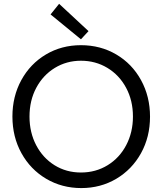

<svg xmlns="http://www.w3.org/2000/svg" viewBox="-20 -960 836 988"><path d="M43.9 -360.4Q43.9 -463.9 89.8 -547.9Q135.7 -631.8 216.3 -679.7Q296.9 -727.5 396.5 -727.5Q497.1 -727.5 578.4 -679.7Q659.7 -631.8 705.8 -547.6Q752 -463.4 752 -359.4Q752 -255.4 705.6 -171.6Q659.2 -87.9 578.4 -40Q497.6 7.8 398.4 7.8Q298.8 7.8 217.8 -40Q136.7 -87.9 90.3 -171.9Q43.9 -255.9 43.9 -360.4ZM664.1 -360.4Q664.1 -442.9 628.9 -508.3Q593.8 -573.7 532.7 -610.6Q471.7 -647.5 396.5 -647.5Q322.8 -647.5 262.2 -610.6Q201.7 -573.7 166.7 -508.3Q131.8 -442.9 131.8 -360.4Q131.8 -278.3 166.3 -212.6Q200.7 -147 261 -109.6Q321.3 -72.3 396.5 -72.3Q472.7 -72.3 533.9 -109.9Q595.2 -147.5 629.6 -213.4Q664.1 -279.3 664.1 -360.4ZM240.2 -885.7 284.2 -940.4 435.5 -799.8 396.5 -757.8Z"/></svg>

Font: Reddit Sans Vanilla
Style: Regular
Weight: 400
Designer: Stephen Hutchings
Foundry: Reddit
Version: Version 1.013